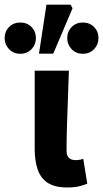

<svg xmlns="http://www.w3.org/2000/svg" viewBox="-86 -803 448 834"><path d="M206 11.3Q151.1 11.3 120.6 -9.3Q90 -29.9 77.4 -67.6Q64.7 -105.4 64.7 -155.9V-496.1H213.3Q211.5 -438.1 209 -373.5Q206.4 -308.8 204.7 -250.1Q203.1 -191.3 203.1 -149.9Q203.1 -126.2 213.6 -116.8Q224 -107.3 244.3 -107.3Q250.5 -107.3 259.3 -108.8Q268.2 -110.3 275.6 -113.3L293.1 -4.9Q277.1 1.4 257.3 6.3Q237.6 11.3 206 11.3ZM2.1 -569.4Q-27.4 -569.4 -46.6 -589.4Q-65.8 -609.5 -65.8 -637.3Q-65.8 -666.1 -46.6 -685.7Q-27.4 -705.2 2.1 -705.2Q31.8 -705.2 50.9 -685.7Q70 -666.1 70 -637.3Q70 -609.5 50.9 -589.4Q31.8 -569.4 2.1 -569.4ZM273.9 -569.4Q244.4 -569.4 225.2 -589.4Q206 -609.5 206 -637.3Q206 -666.1 225.2 -685.7Q244.4 -705.2 273.9 -705.2Q303.6 -705.2 322.7 -685.7Q341.8 -666.1 341.8 -637.3Q341.8 -609.5 322.7 -589.4Q303.6 -569.4 273.9 -569.4ZM83.3 -569.9 115.8 -782.7H220.6L229.2 -767.2L145.2 -569.9Z"/></svg>

Font: SourceSans3VF
Style: Regular
Weight: 200
Designer: Paul D. Hunt
Foundry: Adobe
Version: Version 3.052;hotconv 1.1.0;makeotfexe 2.6.0